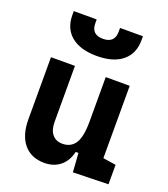

<svg xmlns="http://www.w3.org/2000/svg" viewBox="-143 -885 873 996"><g transform="rotate(20 293.0 -387.0)"><path d="M217.8 9.8Q144 9.8 103.5 -38.8Q63 -87.4 63 -175.8V-517.6H195.3V-208.5Q195.3 -164.1 215.6 -139.9Q235.8 -115.7 271.5 -115.7Q317.9 -115.7 341.6 -151.6Q365.2 -187.5 365.2 -272V-517.6H497.6V-118.2L568.8 -107.4V0L374 4.9L366.7 -99.6H351.6Q339.4 -46.9 304.2 -18.6Q269 9.8 217.8 9.8ZM283.2 -604.5Q192.4 -604.5 142.3 -645.5Q92.3 -686.5 92.3 -761.7V-782.7H218.8V-761.7Q218.8 -699.2 283.2 -699.2Q347.7 -699.2 347.7 -761.7V-782.7H474.1V-761.7Q474.1 -686.5 424.1 -645.5Q374 -604.5 283.2 -604.5Z"/></g></svg>

Font: Cascadia Mono PL
Style: Bold
Weight: 700
Monospace: yes
Designer: Aaron Bell
Foundry: Saja Typeworks
Version: Version 2404.023; ttfautohint (v1.8.4)